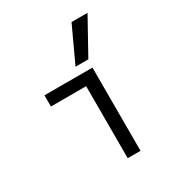

<svg xmlns="http://www.w3.org/2000/svg" viewBox="-185 -914 969 1039"><g transform="rotate(-30 300.0 -395.0)"><path d="M310 0V-450H90V-520H390V0ZM393 -570H313L415 -790H515Z"/></g></svg>

Font: M PLUS Code Latin 60
Style: Regular
Weight: 400
Width: 7
Monospace: yes
Designer: Coji Morishita
Foundry: UNDERFOREST DESIGN
Version: Version 1.005; ttfautohint (v1.8.3)